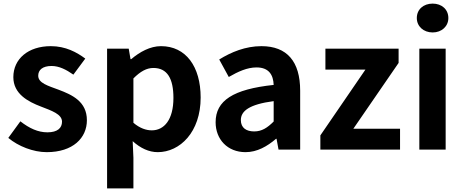

<svg xmlns="http://www.w3.org/2000/svg" viewBox="-20 -830 2571 1065"><path d="M239 14C385 14 462 -65 462 -163C462 -267 380 -304 306 -332C247 -354 192 -369 192 -410C192 -442 216 -464 266 -464C308 -464 347 -444 387 -416L453 -505C406 -540 344 -574 262 -574C136 -574 54 -503 54 -402C54 -309 136 -266 207 -239C266 -216 324 -197 324 -155C324 -120 299 -96 243 -96C191 -96 143 -118 93 -157L26 -65C81 -19 164 14 239 14Z M574 215H720V45L716 -47C759 -8 806 14 855 14C978 14 1093 -97 1093 -289C1093 -461 1011 -574 873 -574C813 -574 755 -542 708 -502H704L694 -560H574ZM822 -107C792 -107 756 -118 720 -149V-395C759 -434 793 -453 831 -453C908 -453 942 -394 942 -287C942 -165 890 -107 822 -107Z M1342 14C1406 14 1462 -18 1511 -60H1514L1525 0H1645V-327C1645 -489 1572 -574 1430 -574C1342 -574 1262 -541 1196 -500L1249 -403C1301 -433 1351 -456 1403 -456C1472 -456 1496 -414 1498 -359C1273 -335 1176 -272 1176 -152C1176 -57 1242 14 1342 14ZM1390 -101C1347 -101 1316 -120 1316 -164C1316 -214 1362 -251 1498 -269V-156C1463 -121 1432 -101 1390 -101Z M1757 0H2199V-116H1940L2191 -481V-560H1785V-444H2007L1757 -79Z M2306 0H2452V-560H2306ZM2380 -650C2430 -650 2467 -684 2467 -730C2467 -778 2430 -810 2380 -810C2329 -810 2292 -778 2292 -730C2292 -684 2329 -650 2380 -650Z"/></svg>

Font: Genne Gothic Bold
Style: Regular
Weight: 700
Designer: Ryoko NISHIZUKA (kana & ideographs); Paul D. Hunt (Latin, Greek & Cyrillic); Wenlong ZHANG (bopomofo); Sandoll Communica
Foundry: Adobe Systems Incorporated
Version: Version 1.004;PS 1.004;hotconv 16.6.51;makeotf.lib2.5.65220